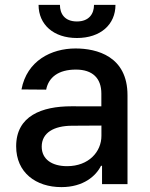

<svg xmlns="http://www.w3.org/2000/svg" viewBox="-20 -750 609 782"><path d="M230.1 12.1C320.3 12.1 371.1 -33.7 391.3 -74.6H395.6V0H499.3V-362.2C499.3 -521 374.3 -552.6 287.6 -552.6C188.9 -552.6 89.5 -502.5 67.5 -385.7L168 -384.9C177.9 -435 217.7 -466.6 289.1 -466.6C357.6 -466.6 392.8 -430.8 392.8 -369V-316.8L270.6 -317.1C150.6 -317.1 45.8 -278.1 45.8 -154.1C45.8 -46.9 126.4 12.1 230.1 12.1ZM137.1 -730.1C137.1 -650.2 197.8 -595.2 293.3 -595.2C389.6 -595.2 450.3 -650.2 450.3 -730.1H362.9C362.9 -694.2 343 -662.6 293.3 -662.6C242.9 -662.6 224.1 -694.6 224.1 -730.1ZM149.9 -152.7C149.9 -209.5 199.6 -237.6 273.1 -237.9L393.1 -238.6V-196.7C393.1 -132.1 341.6 -73.2 253.2 -73.2C193.2 -73.2 149.9 -100.1 149.9 -152.7Z"/></svg>

Font: Magic Ui Pro Medium
Style: Regular
Weight: 500
Designer: Stefan Endress, Andreas Faust
Version: Version 1.000;FEAKit 1.0